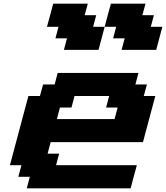

<svg xmlns="http://www.w3.org/2000/svg" viewBox="-20 -1020 899 1040"><path d="M125 0H687.5Q692.9 -21 704.1 -62.5Q715.3 -104 721.2 -125H283.7L300.3 -187.5H237.8L254.4 -250H754.4Q765.6 -292 787.8 -375.2Q810.1 -458.5 821.3 -500H758.8L775.9 -562.5H713.4L730 -625H292.5L275.9 -562.5H213.4L196.3 -500H133.8Q117.2 -437.5 83.7 -312.5Q50.3 -187.5 33.7 -125H96.2L79.1 -62.5H141.6ZM600.6 -375H288.1L304.7 -437.5H367.2L383.8 -500H571.3L554.7 -437.5H617.2ZM638.7 -750H826.2Q831.5 -770.5 842.8 -812.5Q854 -854.5 859.4 -875H796.9L813.5 -937.5H751L768.1 -1000H580.6Q574.7 -979 563.5 -937.3Q552.2 -895.5 546.9 -875H484.4L501 -937.5H438.5L455.6 -1000H268.1Q262.7 -979 251.5 -937.3Q240.2 -895.5 234.4 -875H296.9L280.3 -812.5H342.8L326.2 -750H513.7Q519.5 -771 530.5 -812.5Q541.5 -854 546.9 -875H609.4L592.8 -812.5H655.3Z"/></svg>

Font: Faithful 32x
Style: SemiboldOblique
Weight: 400
Foundry: Faithful Resource Pack
Version: Version 1.0; January 27, 2023